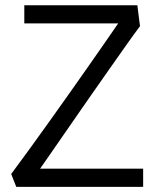

<svg xmlns="http://www.w3.org/2000/svg" viewBox="-20 -724 618 744"><path d="M74.2 -703.6H512.2L522.5 -622.6Q512.7 -609.9 495.6 -586.2Q478.5 -562.5 456.1 -530.5Q433.6 -498.5 406.7 -460.4Q379.9 -422.4 351.3 -381.3Q322.8 -340.3 293.2 -297.9Q263.7 -255.4 235.6 -214.8Q207.5 -174.3 181.9 -137.2Q156.2 -100.1 135.3 -70.3H534.7V0H43L23.4 -49.8Q54.7 -91.8 92.5 -143.8Q130.4 -195.8 170.2 -251.7Q210 -307.6 250 -364Q290 -420.4 325.4 -471.2Q360.8 -522 390.1 -564Q419.4 -606 438 -633.3H74.2Z"/></svg>

Font: Metrophobic
Style: Regular
Weight: 400
Designer: vernon adams
Foundry: vernon adams
Version: Version 1.000